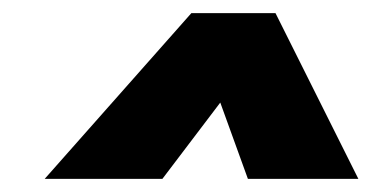

<svg xmlns="http://www.w3.org/2000/svg" viewBox="-20 -644 567 292"><path d="M48 -372 271 -624H399L525 -372H357L315 -488L227 -372Z"/></svg>

Font: Kanit
Style: Bold Italic
Weight: 700
Italic angle: -12°
Designer: Katatrad Team
Foundry: CadsonDemak
Version: Version 2.000; ttfautohint (v1.8.3)